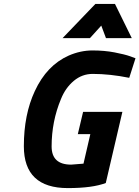

<svg xmlns="http://www.w3.org/2000/svg" viewBox="-20 -950 713 982"><path d="M300 -755 468 -930H568L654 -755H522L498 -819L440 -755ZM327 12Q102 12 102 -202Q102 -364 158 -484Q219 -616 332 -666Q392 -692 453 -692Q514 -692 566 -682Q618 -672 646 -662L673 -652L641 -552Q542 -572 454 -572Q400 -572 357.5 -536.5Q315 -501 292 -444Q244 -329 244 -201Q244 -108 344 -108L407 -113L442 -264H378L405 -378H606L521 -14Q453 12 327 12Z"/></svg>

Font: Titillium Web
Style: Bold Italic
Weight: 700
Italic angle: -13°
Version: Version 1.001;PS 57.000;hotconv 1.0.70;makeotf.lib2.5.55311